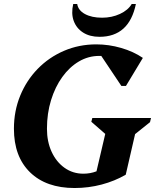

<svg xmlns="http://www.w3.org/2000/svg" viewBox="-20 -929 779 965"><path d="M355 16Q212 16 131 -63Q50 -142 50 -282Q50 -371 81.5 -448Q113 -525 169.5 -583Q226 -641 301.5 -673.5Q377 -706 464 -706Q527 -706 589 -688Q651 -670 698 -638L613 -497H590L489 -648Q484 -648 479 -648Q424 -648 376.5 -620Q329 -592 293 -542Q257 -492 236.5 -425.5Q216 -359 216 -282Q216 -217 239.5 -166Q263 -115 304.5 -85.5Q346 -56 399 -56Q434 -56 465 -68L509 -256L439 -317L444 -336H739L734 -315L659 -255L612 -51Q557 -19 491 -1.5Q425 16 355 16ZM480 -744Q431 -744 397.5 -765.5Q364 -787 350.5 -824Q337 -861 348 -909H368Q373 -877 407 -858.5Q441 -840 493 -840Q542 -840 583 -859Q624 -878 642 -909H663Q629 -744 480 -744Z"/></svg>

Font: Platypi SemiBold
Style: Italic
Weight: 600
Italic angle: -13°
Designer: David Sargent
Foundry: Bolt Cutter Type
Version: Version 1.200; ttfautohint (v1.8.4.7-5d5b)